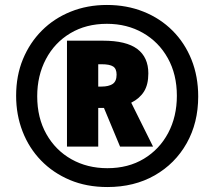

<svg xmlns="http://www.w3.org/2000/svg" viewBox="-20 -744 864 774"><path d="M413 10Q329 10 261.5 -18.5Q194 -47 145.5 -97Q97 -147 71 -214Q45 -281 45 -358Q45 -439 72.5 -505.5Q100 -572 149 -621Q198 -670 265 -697Q332 -724 411 -724Q491 -724 558.5 -697Q626 -670 675.5 -620.5Q725 -571 752 -503.5Q779 -436 779 -355Q779 -249 732.5 -166.5Q686 -84 603.5 -37Q521 10 413 10ZM413 -66Q497 -66 560 -104Q623 -142 658 -208Q693 -274 693 -358Q693 -444 656.5 -509.5Q620 -575 556 -611.5Q492 -648 411 -648Q327 -648 263.5 -610Q200 -572 165 -505.5Q130 -439 130 -356Q130 -269 167 -203.5Q204 -138 268 -102Q332 -66 413 -66ZM250 -153V-580H395Q489 -580 533.5 -546.5Q578 -513 578 -448Q578 -403 560.5 -375Q543 -347 509 -330L597 -153H464L399 -309H376V-153ZM389 -395Q418 -395 434 -405.5Q450 -416 450 -443Q450 -467 436 -476Q422 -485 390 -485H376V-395Z"/></svg>

Font: Noto Sans Ethiopic Condensed Black
Style: Regular
Weight: 900
Width: 3
Designer: Monotype Design Team
Foundry: Monotype Imaging Inc.
Version: Version 2.102; ttfautohint (v1.8.4.7-5d5b)